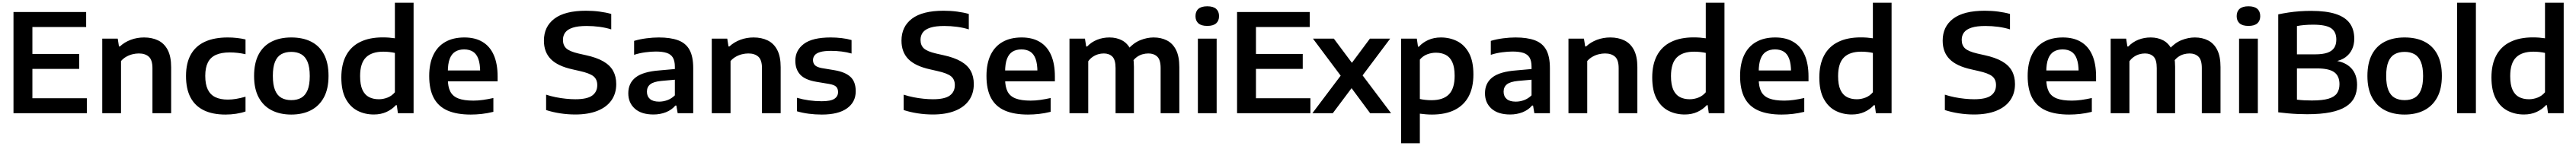

<svg xmlns="http://www.w3.org/2000/svg" viewBox="-20 -828 18808 1068"><path d="M78.5 0V-740H609V-630.5H216.5V-109.5H614V0ZM154.5 -324V-433.5H558V-324Z M726.5 0V-545.5H839.5L848.5 -488.5H855.5Q889.5 -520 935 -537Q980.5 -554 1032 -554Q1090 -554 1134.8 -532.2Q1179.5 -510.5 1204.5 -462.5Q1229.5 -414.5 1229.5 -336V0H1093V-329Q1093 -389.5 1066.5 -413.2Q1040 -437 993.5 -437Q971 -437 947.5 -431.2Q924 -425.5 902.2 -413.2Q880.5 -401 863.5 -381.5V0Z M1626 10Q1533 10 1468.8 -21Q1404.5 -52 1371.2 -114.5Q1338 -177 1338 -272Q1338 -366.5 1373.2 -429.2Q1408.5 -492 1476.5 -523Q1544.5 -554 1642.5 -554Q1677.5 -554 1710.5 -550.2Q1743.5 -546.5 1772.5 -539.5V-431.5Q1743 -438 1715.2 -441.2Q1687.5 -444.5 1657.5 -444.5Q1596.5 -444.5 1556.8 -426.8Q1517 -409 1497.8 -371.2Q1478.5 -333.5 1478.5 -273Q1478.5 -211.5 1497 -173.2Q1515.5 -135 1552.2 -117.2Q1589 -99.5 1643 -99.5Q1672.5 -99.5 1702.8 -104.5Q1733 -109.5 1772.5 -120.5V-12.5Q1741 -1.5 1703.5 4.2Q1666 10 1626 10Z M2106.5 10Q2024.5 10 1963.5 -21.2Q1902.5 -52.5 1868.8 -115Q1835 -177.5 1835 -272Q1835 -366.5 1867.8 -429Q1900.5 -491.5 1961.5 -522.8Q2022.5 -554 2106.5 -554Q2191.5 -554 2252.2 -523Q2313 -492 2345.8 -429.5Q2378.5 -367 2378.5 -272.5Q2378.5 -178.5 2344.8 -115.8Q2311 -53 2250 -21.5Q2189 10 2106.5 10ZM2106.5 -95.5Q2149 -95.5 2179 -112.5Q2209 -129.5 2225.2 -168.2Q2241.5 -207 2241.5 -271.5Q2241.5 -337 2225.2 -375.8Q2209 -414.5 2178.8 -431.5Q2148.5 -448.5 2106.5 -448.5Q2064.5 -448.5 2034.2 -431.8Q2004 -415 1988 -376.5Q1972 -338 1972 -273Q1972 -207.5 1988 -168.5Q2004 -129.5 2034.2 -112.5Q2064.5 -95.5 2106.5 -95.5Z M2709 9.5Q2643.5 9.5 2589.8 -18.2Q2536 -46 2504 -105.8Q2472 -165.5 2472 -261.5Q2472 -357 2507 -422.5Q2542 -488 2609.5 -521.2Q2677 -554.5 2774.5 -554.5Q2798 -554.5 2821 -552.8Q2844 -551 2863 -548V-808H2999.5V0H2885L2877 -58.5H2870Q2842.5 -28 2801.8 -9.2Q2761 9.5 2709 9.5ZM2745.5 -102Q2777.5 -102 2808.8 -114Q2840 -126 2863 -153V-441Q2845.5 -445 2823.2 -447.5Q2801 -450 2778.5 -450Q2693.5 -450 2651.2 -407.5Q2609 -365 2609 -271.5Q2609 -208 2626 -171Q2643 -134 2673.8 -118Q2704.5 -102 2745.5 -102Z M3416.5 10Q3314.5 10 3247.2 -19.5Q3180 -49 3146.8 -111.5Q3113.5 -174 3113.5 -272.5Q3113.5 -363 3143.8 -426Q3174 -489 3231.5 -521.5Q3289 -554 3370.5 -554Q3449 -554 3503.2 -521.2Q3557.5 -488.5 3585.2 -424.8Q3613 -361 3613 -268V-233H3181V-312.5H3510.5L3485.5 -302Q3485.5 -360.5 3472.2 -397Q3459 -433.5 3433 -450Q3407 -466.5 3368.5 -466.5Q3330 -466.5 3303.5 -450Q3277 -433.5 3263.2 -397.5Q3249.5 -361.5 3249.5 -302V-251Q3249.5 -193.5 3267.5 -158.5Q3285.5 -123.5 3326.2 -107.8Q3367 -92 3436 -92Q3470 -92 3507 -97.2Q3544 -102.5 3582 -111V-10Q3537.5 1 3496.8 5.5Q3456 10 3416.5 10Z M4180 9.5Q4124 9.5 4069.2 1Q4014.5 -7.5 3967 -23V-135.5Q4000 -124.5 4037.5 -117Q4075 -109.5 4111.8 -105.8Q4148.5 -102 4180.5 -102Q4266.5 -102 4303.5 -129Q4340.5 -156 4340.5 -205.5Q4340.5 -247.5 4312.8 -270Q4285 -292.5 4213 -308.5L4160.5 -320.5Q4052.5 -344 4001.8 -395.2Q3951 -446.5 3951 -530.5Q3951 -633.5 4027.8 -691.5Q4104.5 -749.5 4258.5 -749.5Q4310 -749.5 4357.2 -743.2Q4404.5 -737 4442.5 -726V-613Q4403.5 -625.5 4356.8 -631.8Q4310 -638 4263 -638Q4200.5 -638 4162.2 -625.8Q4124 -613.5 4107 -590.8Q4090 -568 4090 -536.5Q4090 -496.5 4114.5 -474Q4139 -451.5 4203.5 -436.5L4256.5 -424.5Q4335.5 -407.5 4384.5 -379.2Q4433.5 -351 4456.2 -309.8Q4479 -268.5 4479 -213Q4479 -143.5 4443.5 -93.5Q4408 -43.5 4341 -17Q4274 9.5 4180 9.5Z M4751 9.5Q4662.5 9.5 4614.8 -33.2Q4567 -76 4567 -145.5Q4567 -220 4621 -262Q4675 -304 4795 -313L4934.5 -325.5L4947 -248.5L4807.5 -236Q4751 -230.5 4727 -211Q4703 -191.5 4703 -157.5Q4703 -123.5 4725.2 -104Q4747.5 -84.5 4792 -84.5Q4822.5 -84.5 4852.5 -95.5Q4882.5 -106.5 4907 -130.5V-339.5Q4907 -382.5 4892.5 -406.8Q4878 -431 4847.2 -441Q4816.5 -451 4767.5 -451Q4734.5 -451 4692 -445.5Q4649.5 -440 4609.5 -427V-529Q4651 -541.5 4699.5 -547.8Q4748 -554 4789.5 -554Q4875.5 -554 4931.2 -533.2Q4987 -512.5 5014 -463.5Q5041 -414.5 5041 -330V0H4927.5L4918 -56H4911Q4883.5 -23.5 4841.5 -7Q4799.5 9.5 4751 9.5Z M5176.5 0V-545.5H5289.5L5298.5 -488.5H5305.5Q5339.5 -520 5385 -537Q5430.5 -554 5482 -554Q5540 -554 5584.8 -532.2Q5629.5 -510.5 5654.5 -462.5Q5679.5 -414.5 5679.5 -336V0H5543V-329Q5543 -389.5 5516.5 -413.2Q5490 -437 5443.5 -437Q5421 -437 5397.5 -431.2Q5374 -425.5 5352.2 -413.2Q5330.5 -401 5313.5 -381.5V0Z M5980 10Q5931 10 5885 4Q5839 -2 5798.5 -14V-112.5Q5842 -100 5887.2 -93.8Q5932.5 -87.5 5979 -87.5Q6044.5 -87.5 6071.5 -105.2Q6098.5 -123 6098.5 -154.5Q6098.5 -180 6084.5 -193.8Q6070.5 -207.5 6033 -214L5940.5 -229.5Q5857.5 -243.5 5822 -282.2Q5786.5 -321 5786.5 -384Q5786.5 -460 5849 -507Q5911.5 -554 6045 -554Q6085.5 -554 6125.2 -549.2Q6165 -544.5 6197 -535V-436.5Q6162.5 -446.5 6124.5 -451.2Q6086.5 -456 6047.5 -456Q5995.5 -456 5966.8 -447Q5938 -438 5926.8 -422.5Q5915.5 -407 5915.5 -388.5Q5915.5 -366.5 5929 -351.8Q5942.5 -337 5979 -330L6072 -314.5Q6150 -301.5 6188.8 -266Q6227.5 -230.5 6227.5 -160.5Q6227.5 -81.5 6164.2 -35.8Q6101 10 5980 10Z M6790.5 9.5Q6734.5 9.5 6679.8 1Q6625 -7.5 6577.5 -23V-135.5Q6610.5 -124.5 6648 -117Q6685.5 -109.5 6722.2 -105.8Q6759 -102 6791 -102Q6877 -102 6914 -129Q6951 -156 6951 -205.5Q6951 -247.5 6923.2 -270Q6895.5 -292.5 6823.5 -308.5L6771 -320.5Q6663 -344 6612.2 -395.2Q6561.5 -446.5 6561.5 -530.5Q6561.5 -633.5 6638.2 -691.5Q6715 -749.5 6869 -749.5Q6920.5 -749.5 6967.8 -743.2Q7015 -737 7053 -726V-613Q7014 -625.5 6967.2 -631.8Q6920.5 -638 6873.5 -638Q6811 -638 6772.8 -625.8Q6734.5 -613.5 6717.5 -590.8Q6700.5 -568 6700.5 -536.5Q6700.5 -496.5 6725 -474Q6749.5 -451.5 6814 -436.5L6867 -424.5Q6946 -407.5 6995 -379.2Q7044 -351 7066.8 -309.8Q7089.5 -268.5 7089.5 -213Q7089.5 -143.5 7054 -93.5Q7018.5 -43.5 6951.5 -17Q6884.5 9.5 6790.5 9.5Z M7485 10Q7383 10 7315.8 -19.5Q7248.5 -49 7215.2 -111.5Q7182 -174 7182 -272.5Q7182 -363 7212.2 -426Q7242.5 -489 7300 -521.5Q7357.5 -554 7439 -554Q7517.5 -554 7571.8 -521.2Q7626 -488.5 7653.8 -424.8Q7681.5 -361 7681.5 -268V-233H7249.5V-312.5H7579L7554 -302Q7554 -360.5 7540.8 -397Q7527.5 -433.5 7501.5 -450Q7475.5 -466.5 7437 -466.5Q7398.5 -466.5 7372 -450Q7345.5 -433.5 7331.8 -397.5Q7318 -361.5 7318 -302V-251Q7318 -193.5 7336 -158.5Q7354 -123.5 7394.8 -107.8Q7435.5 -92 7504.5 -92Q7538.5 -92 7575.5 -97.2Q7612.5 -102.5 7650.5 -111V-10Q7606 1 7565.2 5.5Q7524.5 10 7485 10Z M7788 0V-545.5H7901L7910 -488H7917Q7948 -520.5 7989.8 -537.2Q8031.5 -554 8080 -554Q8132 -554 8172.2 -532.5Q8212.5 -511 8235.5 -463.8Q8258.5 -416.5 8258.5 -339.5V0H8124.5V-329.5Q8124.5 -390.5 8101.2 -413.8Q8078 -437 8038.5 -437Q8017.5 -437 7997 -431Q7976.5 -425 7957.8 -412.2Q7939 -399.5 7925 -380V0ZM8453.5 0V-329.5Q8453.5 -390.5 8428.8 -413.8Q8404 -437 8364.5 -437Q8342.5 -437 8320.5 -430.8Q8298.5 -424.5 8279 -410.2Q8259.5 -396 8244.5 -372.5L8214.5 -467.5Q8256.5 -515 8305.8 -534.5Q8355 -554 8402.5 -554Q8457 -554 8499.5 -532.2Q8542 -510.5 8566 -462.8Q8590 -415 8590 -337V0Z M8725.5 0V-545.5H8862.5V0ZM8794 -638.5Q8750.5 -638.5 8729.2 -657.2Q8708 -676 8708 -710Q8708 -744.5 8729.2 -763.2Q8750.5 -782 8794 -782Q8837.5 -782 8858.8 -763.2Q8880 -744.5 8880 -710Q8880 -676 8858.8 -657.2Q8837.5 -638.5 8794 -638.5Z M9011.5 0V-740H9542V-630.5H9149.5V-109.5H9547V0ZM9087.5 -324V-433.5H9491V-324Z M9983 0 9847.5 -183 9768 -274.5 9565.5 -545.5H9718L9850 -368.5L9928 -276.5L10136 0ZM9561.5 0 9768 -274.5 9850 -368.5 9981.5 -545.5H10129.5L9928 -276.5L9847.5 -183L9710.5 0Z M10209 220V-545.5H10324L10332.5 -486.5H10339Q10366.5 -517 10407.5 -535.5Q10448.5 -554 10499.5 -554Q10564.5 -554 10618.5 -526.8Q10672.5 -499.5 10704.8 -440Q10737 -380.5 10737 -283.5Q10737 -187.5 10702 -122.2Q10667 -57 10599.5 -23.5Q10532 10 10434.5 10Q10411 10 10388 8Q10365 6 10346 3.5V220ZM10430.5 -95Q10516 -95 10558 -137.5Q10600 -180 10600 -273Q10600 -337.5 10582.5 -374.5Q10565 -411.5 10534.2 -427Q10503.5 -442.5 10463 -442.5Q10431.5 -442.5 10400 -430.8Q10368.5 -419 10346 -392V-104Q10363 -100 10385.5 -97.5Q10408 -95 10430.5 -95Z M11005.5 9.5Q10917 9.5 10869.2 -33.2Q10821.5 -76 10821.5 -145.5Q10821.5 -220 10875.5 -262Q10929.5 -304 11049.5 -313L11189 -325.5L11201.5 -248.5L11062 -236Q11005.5 -230.5 10981.5 -211Q10957.5 -191.5 10957.5 -157.5Q10957.5 -123.5 10979.8 -104Q11002 -84.5 11046.5 -84.5Q11077 -84.5 11107 -95.5Q11137 -106.5 11161.5 -130.5V-339.5Q11161.5 -382.5 11147 -406.8Q11132.5 -431 11101.8 -441Q11071 -451 11022 -451Q10989 -451 10946.5 -445.5Q10904 -440 10864 -427V-529Q10905.5 -541.5 10954 -547.8Q11002.5 -554 11044 -554Q11130 -554 11185.8 -533.2Q11241.5 -512.5 11268.5 -463.5Q11295.5 -414.5 11295.5 -330V0H11182L11172.5 -56H11165.5Q11138 -23.5 11096 -7Q11054 9.5 11005.5 9.5Z M11431 0V-545.5H11544L11553 -488.5H11560Q11594 -520 11639.5 -537Q11685 -554 11736.5 -554Q11794.5 -554 11839.2 -532.2Q11884 -510.5 11909 -462.5Q11934 -414.5 11934 -336V0H11797.5V-329Q11797.5 -389.5 11771 -413.2Q11744.5 -437 11698 -437Q11675.5 -437 11652 -431.2Q11628.5 -425.5 11606.8 -413.2Q11585 -401 11568 -381.5V0Z M12279.5 9.5Q12214 9.5 12160.2 -18.2Q12106.5 -46 12074.5 -105.8Q12042.5 -165.5 12042.5 -261.5Q12042.5 -357 12077.5 -422.5Q12112.5 -488 12180 -521.2Q12247.5 -554.5 12345 -554.5Q12368.5 -554.5 12391.5 -552.8Q12414.5 -551 12433.5 -548V-808H12570V0H12455.5L12447.5 -58.5H12440.5Q12413 -28 12372.2 -9.2Q12331.5 9.5 12279.5 9.5ZM12316 -102Q12348 -102 12379.2 -114Q12410.5 -126 12433.5 -153V-441Q12416 -445 12393.8 -447.5Q12371.5 -450 12349 -450Q12264 -450 12221.8 -407.5Q12179.5 -365 12179.5 -271.5Q12179.5 -208 12196.5 -171Q12213.5 -134 12244.2 -118Q12275 -102 12316 -102Z M12987 10Q12885 10 12817.8 -19.5Q12750.5 -49 12717.2 -111.5Q12684 -174 12684 -272.5Q12684 -363 12714.2 -426Q12744.5 -489 12802 -521.5Q12859.5 -554 12941 -554Q13019.5 -554 13073.8 -521.2Q13128 -488.5 13155.8 -424.8Q13183.5 -361 13183.5 -268V-233H12751.5V-312.5H13081L13056 -302Q13056 -360.5 13042.8 -397Q13029.5 -433.5 13003.5 -450Q12977.5 -466.5 12939 -466.5Q12900.5 -466.5 12874 -450Q12847.5 -433.5 12833.8 -397.5Q12820 -361.5 12820 -302V-251Q12820 -193.5 12838 -158.5Q12856 -123.5 12896.8 -107.8Q12937.5 -92 13006.5 -92Q13040.5 -92 13077.5 -97.2Q13114.5 -102.5 13152.5 -111V-10Q13108 1 13067.2 5.5Q13026.5 10 12987 10Z M13499.5 9.5Q13434 9.5 13380.2 -18.2Q13326.5 -46 13294.5 -105.8Q13262.5 -165.5 13262.5 -261.5Q13262.5 -357 13297.5 -422.5Q13332.5 -488 13400 -521.2Q13467.5 -554.5 13565 -554.5Q13588.5 -554.5 13611.5 -552.8Q13634.5 -551 13653.5 -548V-808H13790V0H13675.5L13667.5 -58.5H13660.5Q13633 -28 13592.2 -9.2Q13551.5 9.5 13499.5 9.5ZM13536 -102Q13568 -102 13599.2 -114Q13630.5 -126 13653.5 -153V-441Q13636 -445 13613.8 -447.5Q13591.5 -450 13569 -450Q13484 -450 13441.8 -407.5Q13399.5 -365 13399.5 -271.5Q13399.5 -208 13416.5 -171Q13433.5 -134 13464.2 -118Q13495 -102 13536 -102Z M14392 9.5Q14336 9.5 14281.2 1Q14226.5 -7.5 14179 -23V-135.5Q14212 -124.5 14249.5 -117Q14287 -109.5 14323.8 -105.8Q14360.5 -102 14392.5 -102Q14478.5 -102 14515.5 -129Q14552.5 -156 14552.5 -205.5Q14552.5 -247.5 14524.8 -270Q14497 -292.5 14425 -308.5L14372.5 -320.5Q14264.5 -344 14213.8 -395.2Q14163 -446.5 14163 -530.5Q14163 -633.5 14239.8 -691.5Q14316.5 -749.5 14470.5 -749.5Q14522 -749.5 14569.2 -743.2Q14616.5 -737 14654.5 -726V-613Q14615.5 -625.5 14568.8 -631.8Q14522 -638 14475 -638Q14412.5 -638 14374.2 -625.8Q14336 -613.5 14319 -590.8Q14302 -568 14302 -536.5Q14302 -496.5 14326.5 -474Q14351 -451.5 14415.5 -436.5L14468.5 -424.5Q14547.5 -407.5 14596.5 -379.2Q14645.5 -351 14668.2 -309.8Q14691 -268.5 14691 -213Q14691 -143.5 14655.5 -93.5Q14620 -43.5 14553 -17Q14486 9.5 14392 9.5Z M15086.5 10Q14984.5 10 14917.2 -19.5Q14850 -49 14816.8 -111.5Q14783.5 -174 14783.5 -272.5Q14783.5 -363 14813.8 -426Q14844 -489 14901.5 -521.5Q14959 -554 15040.5 -554Q15119 -554 15173.2 -521.2Q15227.5 -488.5 15255.2 -424.8Q15283 -361 15283 -268V-233H14851V-312.5H15180.5L15155.5 -302Q15155.5 -360.5 15142.2 -397Q15129 -433.5 15103 -450Q15077 -466.5 15038.5 -466.5Q15000 -466.5 14973.5 -450Q14947 -433.5 14933.2 -397.5Q14919.5 -361.5 14919.5 -302V-251Q14919.5 -193.5 14937.5 -158.5Q14955.5 -123.5 14996.2 -107.8Q15037 -92 15106 -92Q15140 -92 15177 -97.2Q15214 -102.5 15252 -111V-10Q15207.5 1 15166.8 5.5Q15126 10 15086.5 10Z M15389.5 0V-545.5H15502.5L15511.5 -488H15518.5Q15549.5 -520.5 15591.2 -537.2Q15633 -554 15681.5 -554Q15733.5 -554 15773.8 -532.5Q15814 -511 15837 -463.8Q15860 -416.5 15860 -339.5V0H15726V-329.5Q15726 -390.5 15702.8 -413.8Q15679.5 -437 15640 -437Q15619 -437 15598.5 -431Q15578 -425 15559.2 -412.2Q15540.5 -399.5 15526.5 -380V0ZM16055 0V-329.5Q16055 -390.5 16030.2 -413.8Q16005.5 -437 15966 -437Q15944 -437 15922 -430.8Q15900 -424.5 15880.5 -410.2Q15861 -396 15846 -372.5L15816 -467.5Q15858 -515 15907.2 -534.5Q15956.5 -554 16004 -554Q16058.5 -554 16101 -532.2Q16143.5 -510.5 16167.5 -462.8Q16191.5 -415 16191.5 -337V0Z M16327 0V-545.5H16464V0ZM16395.5 -638.5Q16352 -638.5 16330.8 -657.2Q16309.5 -676 16309.5 -710Q16309.5 -744.5 16330.8 -763.2Q16352 -782 16395.5 -782Q16439 -782 16460.2 -763.2Q16481.5 -744.5 16481.5 -710Q16481.5 -676 16460.2 -657.2Q16439 -638.5 16395.5 -638.5Z M16824 7.5Q16792 7.5 16756.2 6Q16720.5 4.5 16684 1.2Q16647.5 -2 16613 -6.5V-723Q16648.5 -730.5 16687.8 -736.5Q16727 -742.5 16769 -745.5Q16811 -748.5 16852.5 -748.5Q16964 -748.5 17033.5 -725.5Q17103 -702.5 17135.5 -657.2Q17168 -612 17168 -544.5Q17168 -502 17151.8 -467.2Q17135.5 -432.5 17103.8 -409.2Q17072 -386 17025 -378L17026 -384.5Q17103.5 -374.5 17146 -329Q17188.5 -283.5 17188.5 -207Q17188.5 -155.5 17169.2 -115.8Q17150 -76 17107.2 -48.5Q17064.5 -21 16994.8 -6.8Q16925 7.5 16824 7.5ZM16859 -93Q16936.5 -93 16980.2 -106.2Q17024 -119.5 17042 -146Q17060 -172.5 17060 -212Q17060 -272 17021.8 -299.8Q16983.5 -327.5 16897 -327.5H16733V-430.5H16882Q16937.5 -430.5 16971.5 -442.2Q17005.5 -454 17021.2 -478Q17037 -502 17037 -538.5Q17037 -596 16998.8 -621.8Q16960.5 -647.5 16868.5 -647.5Q16833 -647.5 16804.2 -645Q16775.5 -642.5 16749.5 -637.5V-99Q16778 -95.5 16803.8 -94.2Q16829.5 -93 16859 -93Z M17535.5 10Q17453.5 10 17392.5 -21.2Q17331.5 -52.5 17297.8 -115Q17264 -177.5 17264 -272Q17264 -366.5 17296.8 -429Q17329.5 -491.5 17390.5 -522.8Q17451.5 -554 17535.5 -554Q17620.5 -554 17681.2 -523Q17742 -492 17774.8 -429.5Q17807.5 -367 17807.5 -272.5Q17807.5 -178.5 17773.8 -115.8Q17740 -53 17679 -21.5Q17618 10 17535.5 10ZM17535.5 -95.5Q17578 -95.5 17608 -112.5Q17638 -129.5 17654.2 -168.2Q17670.5 -207 17670.5 -271.5Q17670.5 -337 17654.2 -375.8Q17638 -414.5 17607.8 -431.5Q17577.5 -448.5 17535.5 -448.5Q17493.5 -448.5 17463.2 -431.8Q17433 -415 17417 -376.5Q17401 -338 17401 -273Q17401 -207.5 17417 -168.5Q17433 -129.5 17463.2 -112.5Q17493.5 -95.5 17535.5 -95.5Z M17919 0V-808H18056V0Z M18406.5 9.5Q18341 9.5 18287.2 -18.2Q18233.5 -46 18201.5 -105.8Q18169.5 -165.5 18169.5 -261.5Q18169.5 -357 18204.5 -422.5Q18239.5 -488 18307 -521.2Q18374.5 -554.5 18472 -554.5Q18495.5 -554.5 18518.5 -552.8Q18541.5 -551 18560.5 -548V-808H18697V0H18582.5L18574.5 -58.5H18567.5Q18540 -28 18499.2 -9.2Q18458.5 9.5 18406.5 9.5ZM18443 -102Q18475 -102 18506.2 -114Q18537.5 -126 18560.5 -153V-441Q18543 -445 18520.8 -447.5Q18498.5 -450 18476 -450Q18391 -450 18348.8 -407.5Q18306.5 -365 18306.5 -271.5Q18306.5 -208 18323.5 -171Q18340.5 -134 18371.2 -118Q18402 -102 18443 -102Z"/></svg>

Font: Encode Sans SemiExpanded SemiBold
Style: Regular
Weight: 600
Width: 6
Designer: Multiple Designers
Foundry: Impallari Type
Version: Version 3.002